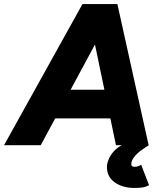

<svg xmlns="http://www.w3.org/2000/svg" viewBox="-54 -720 807 952"><path d="M-34 0 355 -700H525L148 0ZM521 0 375 -700H528L683 0ZM118 -133 141 -275H602L579 -133ZM613 212Q554 212 514.5 184Q475 156 476 103Q477 89 485 69.5Q493 50 509.5 31Q526 12 555 -3L684 0Q666 11 646 25.5Q626 40 612 57.5Q598 75 597 92Q596 107 612 107Q624 107 633 103.5Q642 100 646 97L685 198Q670 207 651.5 209.5Q633 212 613 212Z"/></svg>

Font: Figtree Light ExtraBold
Style: Italic
Weight: 800
Italic angle: -9.5°
Version: Version 2.001;gftools[0.9.30]